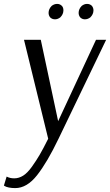

<svg xmlns="http://www.w3.org/2000/svg" viewBox="-37 -704 564 984"><path d="M228 -674Q241 -684 256 -684Q270 -684 280 -674Q288 -666 288 -651Q288 -631 272 -615Q259 -605 245 -605Q230 -605 220 -615Q212 -625 212 -638Q212 -658 228 -674ZM382 -674Q395 -684 409 -684Q424 -684 434 -674Q442 -664 442 -651Q442 -631 426 -615Q413 -605 398 -605Q384 -605 374 -615Q366 -625 366 -638Q366 -658 382 -674ZM-3 201Q14 210 36 210Q60 210 82 196Q104 182 126.5 150.5Q149 119 166.5 89Q184 59 210 7L86 -500H172L261 -83L455 -500H507L263 7Q205 128 153 194Q101 260 41 260Q23 260 8.5 257Q-6 254 -12 250L-17 247Z"/></svg>

Font: Arsenal
Style: Italic
Weight: 400
Italic angle: -9.10001°
Designer: Andrij Shevchenko
Foundry: Stairsfor
Version: Version 2.001;PS 002.001;hotconv 1.0.88;makeotf.lib2.5.64775